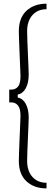

<svg xmlns="http://www.w3.org/2000/svg" viewBox="-20 -820 302 1040"><path d="M232 200.5Q165 200.5 123.5 162.2Q82 124 82 51Q82 37.5 83 11Q84 -15.5 85.2 -47.5Q86.5 -79.5 87.8 -110Q89 -140.5 90 -163Q91 -185.5 91 -192.5Q91 -233 77 -249.2Q63 -265.5 40.5 -265.5H30V-334.5H40.5Q63 -334.5 77 -350.2Q91 -366 91 -407.5Q91 -414 90 -436.5Q89 -459 87.8 -489.5Q86.5 -520 85.2 -552Q84 -584 83 -610.5Q82 -637 82 -650.5Q82 -723.5 123.5 -761.8Q165 -800 232 -800V-770Q184 -770 155.5 -737.8Q127 -705.5 127 -650.5Q127 -634.5 128.2 -600.2Q129.5 -566 131.2 -527.2Q133 -488.5 134.2 -457.2Q135.5 -426 135.5 -416.5Q135.5 -372 120 -342.8Q104.5 -313.5 76 -307.5V-292Q104.5 -286 120 -256.8Q135.5 -227.5 135.5 -183Q135.5 -173.5 134.2 -142.2Q133 -111 131.2 -72.2Q129.5 -33.5 128.2 0.8Q127 35 127 51Q127 106 155.5 138Q184 170 232 170Z"/></svg>

Font: Big Shoulders Stencil Display Light
Style: Regular
Weight: 300
Designer: Patric King
Foundry: XO Type Co
Version: Version 1.000